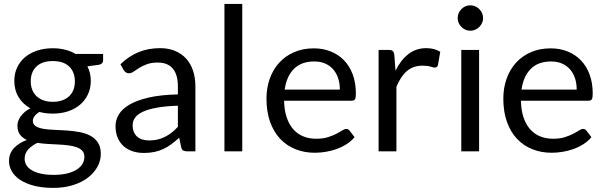

<svg xmlns="http://www.w3.org/2000/svg" viewBox="-20 -756 3021 959"><path d="M243.5 -515Q276.5 -515 305.2 -507.8Q334 -500.5 357.5 -486.5H495V-453.5Q495 -437 474 -432.5L416.5 -424.5Q433.5 -392 433.5 -352Q433.5 -315 419.2 -284.8Q405 -254.5 379.8 -233Q354.5 -211.5 319.8 -200Q285 -188.5 243.5 -188.5Q208 -188.5 176.5 -197Q160.5 -187 152.2 -175.5Q144 -164 144 -153Q144 -135 158.5 -125.8Q173 -116.5 197 -112.5Q221 -108.5 251.5 -107.5Q282 -106.5 313.8 -104.2Q345.5 -102 376 -96.5Q406.5 -91 430.5 -78.5Q454.5 -66 469 -44Q483.5 -22 483.5 13Q483.5 45.5 467.2 76Q451 106.5 420.5 130.2Q390 154 346 168.2Q302 182.5 246.5 182.5Q191 182.5 149.2 171.5Q107.5 160.5 80 142Q52.5 123.5 38.8 99.2Q25 75 25 48.5Q25 11 48.8 -15.2Q72.5 -41.5 114 -57Q92.5 -67 79.8 -83.8Q67 -100.5 67 -128.5Q67 -139.5 71 -151.2Q75 -163 83.2 -174.5Q91.5 -186 103.5 -196.5Q115.5 -207 131.5 -215Q94 -236 72.8 -270.8Q51.5 -305.5 51.5 -352Q51.5 -389 65.8 -419.2Q80 -449.5 105.5 -470.8Q131 -492 166.2 -503.5Q201.5 -515 243.5 -515ZM401.5 27.5Q401.5 8.5 391 -3Q380.5 -14.5 362.5 -20.8Q344.5 -27 321 -30Q297.5 -33 271.5 -34.2Q245.5 -35.5 218.5 -37Q191.5 -38.5 167 -42.5Q138.5 -29 120.8 -9.5Q103 10 103 37Q103 54 111.8 68.8Q120.5 83.5 138.5 94.2Q156.5 105 183.8 111.2Q211 117.5 248 117.5Q284 117.5 312.5 111Q341 104.5 360.8 92.5Q380.5 80.5 391 64Q401.5 47.5 401.5 27.5ZM243.5 -247.5Q270.5 -247.5 291.2 -255Q312 -262.5 326 -276Q340 -289.5 347 -308.2Q354 -327 354 -349.5Q354 -396 325.8 -423.5Q297.5 -451 243.5 -451Q190 -451 161.8 -423.5Q133.5 -396 133.5 -349.5Q133.5 -327 140.8 -308.2Q148 -289.5 162 -276Q176 -262.5 196.5 -255Q217 -247.5 243.5 -247.5Z M956 0H916.5Q903.5 0 895.5 -4Q887.5 -8 885 -21L875 -68Q855 -50 836 -35.8Q817 -21.5 796 -11.8Q775 -2 751.2 3Q727.5 8 698.5 8Q669 8 643.2 -0.2Q617.5 -8.5 598.5 -25Q579.5 -41.5 568.2 -66.8Q557 -92 557 -126.5Q557 -156.5 573.5 -184.2Q590 -212 626.8 -233.5Q663.5 -255 723 -268.8Q782.5 -282.5 868.5 -284.5V-324Q868.5 -383 843.2 -413.2Q818 -443.5 768.5 -443.5Q736 -443.5 713.8 -435.2Q691.5 -427 675.2 -416.8Q659 -406.5 647.2 -398.2Q635.5 -390 624 -390Q615 -390 608.2 -394.8Q601.5 -399.5 597.5 -406.5L581.5 -435Q623.5 -475.5 672 -495.5Q720.5 -515.5 779.5 -515.5Q822 -515.5 855 -501.5Q888 -487.5 910.5 -462.5Q933 -437.5 944.5 -402Q956 -366.5 956 -324ZM725 -54.5Q748.5 -54.5 768 -59.2Q787.5 -64 804.8 -72.8Q822 -81.5 837.8 -94Q853.5 -106.5 868.5 -122.5V-228Q807 -226 764 -218.2Q721 -210.5 694 -198Q667 -185.5 654.8 -168.5Q642.5 -151.5 642.5 -130.5Q642.5 -110.5 649 -96Q655.5 -81.5 666.5 -72.2Q677.5 -63 692.5 -58.8Q707.5 -54.5 725 -54.5Z M1190 -736.5V0H1101V-736.5Z M1547.5 -514.5Q1593 -514.5 1631.5 -499.2Q1670 -484 1698 -455.2Q1726 -426.5 1741.8 -384.2Q1757.5 -342 1757.5 -288Q1757.5 -267 1753 -260Q1748.5 -253 1736 -253H1399Q1400 -205 1412 -169.5Q1424 -134 1445 -110.2Q1466 -86.5 1495 -74.8Q1524 -63 1560 -63Q1593.5 -63 1617.8 -70.8Q1642 -78.5 1659.5 -87.5Q1677 -96.5 1688.8 -104.2Q1700.5 -112 1709 -112Q1720 -112 1726 -103.5L1751 -71Q1734.5 -51 1711.5 -36.2Q1688.5 -21.5 1662.2 -12Q1636 -2.5 1608 2.2Q1580 7 1552.5 7Q1500 7 1455.8 -10.8Q1411.5 -28.5 1379.2 -62.8Q1347 -97 1329 -147.5Q1311 -198 1311 -263.5Q1311 -316.5 1327.2 -362.5Q1343.5 -408.5 1374 -442.2Q1404.5 -476 1448.5 -495.2Q1492.5 -514.5 1547.5 -514.5ZM1549.5 -449Q1485 -449 1448 -411.8Q1411 -374.5 1402 -308.5H1677.5Q1677.5 -339.5 1669 -365.2Q1660.5 -391 1644 -409.8Q1627.5 -428.5 1603.8 -438.8Q1580 -449 1549.5 -449Z M1871 0V-506.5H1922Q1936.5 -506.5 1942 -501Q1947.5 -495.5 1949.5 -482L1955.5 -403Q1981.5 -456 2019.8 -485.8Q2058 -515.5 2109.5 -515.5Q2130.5 -515.5 2147.5 -510.8Q2164.5 -506 2179 -497.5L2167.5 -431Q2164 -418.5 2152 -418.5Q2145 -418.5 2130.5 -423.2Q2116 -428 2090 -428Q2043.5 -428 2012.2 -401Q1981 -374 1960 -322.5V0Z M2373 -506.5V0H2284V-506.5ZM2393 -665.5Q2393 -652.5 2387.8 -641.2Q2382.5 -630 2373.8 -621.2Q2365 -612.5 2353.5 -607.5Q2342 -602.5 2329 -602.5Q2316 -602.5 2304.8 -607.5Q2293.5 -612.5 2284.8 -621.2Q2276 -630 2271 -641.2Q2266 -652.5 2266 -665.5Q2266 -678.5 2271 -690.2Q2276 -702 2284.8 -710.8Q2293.5 -719.5 2304.8 -724.5Q2316 -729.5 2329 -729.5Q2342 -729.5 2353.5 -724.5Q2365 -719.5 2373.8 -710.8Q2382.5 -702 2387.8 -690.2Q2393 -678.5 2393 -665.5Z M2730.5 -514.5Q2776 -514.5 2814.5 -499.2Q2853 -484 2881 -455.2Q2909 -426.5 2924.8 -384.2Q2940.5 -342 2940.5 -288Q2940.5 -267 2936 -260Q2931.5 -253 2919 -253H2582Q2583 -205 2595 -169.5Q2607 -134 2628 -110.2Q2649 -86.5 2678 -74.8Q2707 -63 2743 -63Q2776.5 -63 2800.8 -70.8Q2825 -78.5 2842.5 -87.5Q2860 -96.5 2871.8 -104.2Q2883.5 -112 2892 -112Q2903 -112 2909 -103.5L2934 -71Q2917.5 -51 2894.5 -36.2Q2871.5 -21.5 2845.2 -12Q2819 -2.5 2791 2.2Q2763 7 2735.5 7Q2683 7 2638.8 -10.8Q2594.5 -28.5 2562.2 -62.8Q2530 -97 2512 -147.5Q2494 -198 2494 -263.5Q2494 -316.5 2510.2 -362.5Q2526.5 -408.5 2557 -442.2Q2587.5 -476 2631.5 -495.2Q2675.5 -514.5 2730.5 -514.5ZM2732.5 -449Q2668 -449 2631 -411.8Q2594 -374.5 2585 -308.5H2860.5Q2860.5 -339.5 2852 -365.2Q2843.5 -391 2827 -409.8Q2810.5 -428.5 2786.8 -438.8Q2763 -449 2732.5 -449Z"/></svg>

Font: 8514790e538f44c2 - subset of Lato
Style: Regular
Weight: 400
Version: Version 1.104; Western+Polish opensource